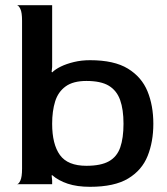

<svg xmlns="http://www.w3.org/2000/svg" viewBox="-20 -710 645 740"><path d="M327 10Q277 10 241 -2Q205 -14 181 -35L179 -34L181 -15V0H45Q52 0 58.5 -14Q65 -28 65 -60V-630Q65 -662 58.5 -675.5Q52 -689 45 -690H181V-452L179 -433L181 -431Q193 -443 214.5 -453.5Q236 -464 265 -471Q294 -478 327 -478Q420 -478 473 -445.5Q526 -413 548.5 -358Q571 -303 571 -233Q571 -164 549 -109Q527 -54 474 -22Q421 10 327 10ZM313 -71Q369 -71 400 -88.5Q431 -106 443.5 -142Q456 -178 456 -233Q456 -288 443 -324.5Q430 -361 399.5 -379.5Q369 -398 313 -398Q262 -398 233 -377Q204 -356 192.5 -319Q181 -282 181 -233Q181 -154 211 -112.5Q241 -71 313 -71Z"/></svg>

Font: Red Rose Medium
Style: Regular
Weight: 500
Designer: Jaikishan Patel
Version: Version 2.000